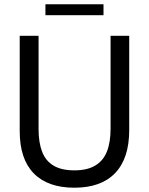

<svg xmlns="http://www.w3.org/2000/svg" viewBox="-20 -864 696 896"><path d="M327 12Q203 12 137.5 -55Q72 -122 72 -252V-697H160V-262Q160 -199 176.5 -156Q193 -113 230 -91Q267 -69 327 -69Q387 -69 424.5 -91.5Q462 -114 479 -157Q496 -200 496 -263V-697H583V-257Q583 -125 517.5 -56.5Q452 12 327 12ZM192 -793V-844H463V-793Z"/></svg>

Font: Hanken Grotesk
Style: Regular
Weight: 400
Designer: Alfredo Marco Pradil
Foundry: Hanken Design Co.
Version: Version 3.013